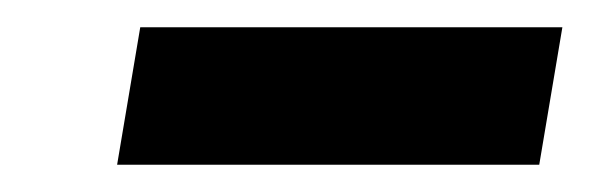

<svg xmlns="http://www.w3.org/2000/svg" viewBox="-20 -701 433 141"><path d="M66 -580 83 -681H393L376 -580Z"/></svg>

Font: MuseoModerno Thin ExtraBold
Style: Italic
Weight: 800
Italic angle: -9°
Version: Version 1.003